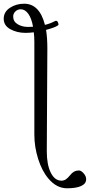

<svg xmlns="http://www.w3.org/2000/svg" viewBox="-110 -726 484 1034"><path d="M151 236Q116 195 95.5 130Q75 65 75 -1V-500Q75 -528 72 -552Q48 -549 27 -549Q-18 -549 -54 -568.5Q-90 -588 -90 -625Q-90 -662 -56.5 -684Q-23 -706 20 -706Q103 -706 132 -592Q161 -599 185 -612Q189 -614 191 -614Q198 -614 201.5 -607Q205 -600 205 -593Q205 -591 200 -588Q186 -578 138 -565Q145 -523 145 -465L142 89Q142 161 163.5 204Q185 247 221 247Q234 247 244.5 240Q255 233 268 217Q287 192 315 192Q327 192 340.5 207.5Q354 223 354 239Q354 263 327.5 275.5Q301 288 251 288Q195 288 151 236ZM68 -582Q60 -627 42.5 -651.5Q25 -676 2 -676Q-15 -676 -27 -664.5Q-39 -653 -39 -637Q-39 -610 -15 -595.5Q9 -581 41 -581Q59 -581 68 -582Z"/></svg>

Font: EB Garamond
Style: Regular
Weight: 400
Designer: Georg Duffner and Octavio Pardo
Foundry: Georg Duffner
Version: Version 1.000; ttfautohint (v1.6)